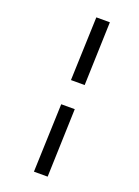

<svg xmlns="http://www.w3.org/2000/svg" viewBox="-169 -874 762 1054"><g transform="rotate(20 212.0 -346.5)"><path d="M270 -432.1H189.9L203.1 -803.2H282.2ZM251 109.9H170.9L185.1 -289.1H264.2Z"/></g></svg>

Font: Literata Book SemiBold
Style: Italic
Weight: 600
Italic angle: -3°
Designer: Latin by Veronika Burian and Jose Scaglione. Greek by Irene Vlachou. Cyrillic by Vera Evstafieva
Foundry: TypeTogether
Version: Version 1.003;PS 001.003;hotconv 1.0.88;makeotf.lib2.5.64775